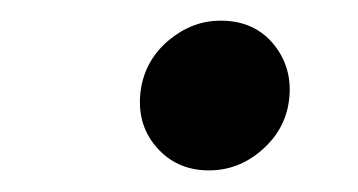

<svg xmlns="http://www.w3.org/2000/svg" viewBox="-20 -573 343 184"><path d="M180.2 -409.7Q148.9 -409.7 129.4 -432.6Q109.9 -455.6 115.2 -488.8Q120.1 -516.6 142.3 -534.9Q164.6 -553.2 191.4 -553.2Q224.1 -553.2 242.7 -530Q261.2 -506.8 256.8 -475.6Q252.9 -448.2 230.7 -429Q208.5 -409.7 180.2 -409.7Z"/></svg>

Font: Inter Medium
Style: Italic
Weight: 500
Italic angle: -9.3988°
Designer: Rasmus Andersson
Foundry: rsms
Version: Version 4.001;git-66647c0bb